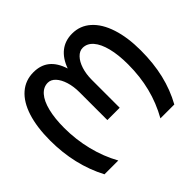

<svg xmlns="http://www.w3.org/2000/svg" viewBox="-138 -717 875 875"><g transform="rotate(-45 300.0 -279.0)"><path d="M412 -478Q392 -478 375 -460.5Q358 -443 348.2 -412.5Q338.5 -382 338.5 -345V-165.5H259V-345Q259 -382.5 249.5 -412.8Q240 -443 223.8 -460.5Q207.5 -478 187.5 -478Q159 -478 138 -454.2Q117 -430.5 105.8 -385.5Q94.5 -340.5 94.5 -279Q94.5 -204.5 112.2 -132.8Q130 -61 164 0H75Q8.5 -126.5 8.5 -284Q8.5 -369.5 28.2 -431.2Q48 -493 85.5 -525.5Q123 -558 175 -558Q221 -558 251.2 -533.8Q281.5 -509.5 297.5 -459.5Q315 -508 347 -533Q379 -558 424 -558Q475.5 -558 513.2 -524.2Q551 -490.5 571.2 -428.2Q591.5 -366 591.5 -282Q591.5 -199.5 575 -130Q558.5 -60.5 525 0H435.5Q471 -63 488.2 -131.5Q505.5 -200 505.5 -278.5Q505.5 -340 494 -385Q482.5 -430 461.5 -454Q440.5 -478 412 -478Z"/></g></svg>

Font: JuliaMono
Style: Regular
Weight: 400
Monospace: yes
Designer: cormullion
Foundry: corm
Version: Version 0.055; ttfautohint (v1.8.4)